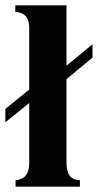

<svg xmlns="http://www.w3.org/2000/svg" viewBox="-42 -696 365 716"><path d="M303 -481V-531L206 -451V-676H15V-652C50 -649 67 -631 67 -591V-362L-22 -290V-240L67 -312V-89C67 -47 50 -27 16 -24V0H256V-24C223 -25 206 -44 206 -89V-401Z"/></svg>

Font: XITS
Style: Bold
Weight: 700
Designer: MicroPress Inc., with final additions and corrections provided by Coen Hoffman, Elsevier (retired)
Version: Version 1.302